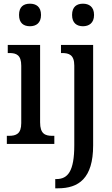

<svg xmlns="http://www.w3.org/2000/svg" viewBox="-20 -779 608 1039"><path d="M142 -637C175 -637 202 -654 202 -698C202 -743 175 -759 142 -759C108 -759 83 -743 83 -698C83 -654 108 -637 142 -637ZM429 -637C461 -637 489 -654 489 -698C489 -743 461 -759 429 -759C396 -759 370 -743 370 -698C370 -654 396 -637 429 -637ZM17 0H274V-44H263C224 -44 197 -55 197 -117V-536H22V-492H31C69 -492 95 -481 95 -423V-113C95 -54 67 -44 28 -44H17ZM279 240H294C405 240 484 187 484 8V-536H310V-492H315C353 -492 382 -483 382 -424V7C382 148 347 190 285 190H279Z"/></svg>

Font: Noto Serif Ethiopic Condensed Medium
Style: Regular
Weight: 500
Width: 3
Designer: Monotype Design Team
Foundry: Monotype Imaging Inc.
Version: Version 2.102